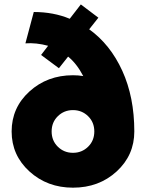

<svg xmlns="http://www.w3.org/2000/svg" viewBox="-20 -858 668 888"><path d="M392.5 -722.5Q490 -652.5 545.6 -530.6Q601.2 -408.8 601.2 -250Q601.2 -140 519.4 -65Q437.5 10 317.5 10Q198.8 10 116.2 -65Q33.8 -140 33.8 -250Q33.8 -360 116.2 -435Q198.8 -510 317.5 -510Q342.5 -510 365 -506.2Q335 -563.8 295 -596.2L252.5 -542.5L170 -603.8L202.5 -646.2Q147.5 -661.2 97.5 -657.5L136.2 -802.5Q227.5 -802.5 302.5 -771.2L353.8 -837.5L435 -776.2ZM247.5 -179.4Q276.2 -151.2 317.5 -151.2Q358.8 -151.2 387.5 -179.4Q416.2 -207.5 416.2 -250Q416.2 -292.5 387.5 -320.6Q358.8 -348.8 317.5 -348.8Q276.2 -348.8 247.5 -320.6Q218.8 -292.5 218.8 -250Q218.8 -207.5 247.5 -179.4Z"/></svg>

Font: Now Alt Black
Style: Regular
Weight: 900
Designer: Alfredo Marco Pradil
Foundry: Alfredo Marco Pradil
Version: Version 1.002;PS 001.002;hotconv 1.0.88;makeotf.lib2.5.64775